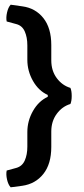

<svg xmlns="http://www.w3.org/2000/svg" viewBox="-20 -682 360 818"><path d="M25.5 116Q15 105 10 83Q5 61 8.5 44.5L49 33.5Q74.5 26.5 85.5 1.8Q96.5 -23 96.5 -57V-119.5Q96.5 -167 120.5 -209.2Q144.5 -251.5 183.5 -269.5V-277.5Q144.5 -295 120.5 -337.2Q96.5 -379.5 96.5 -427V-489Q96.5 -523 85.5 -548Q74.5 -573 49 -579.5L8.5 -590.5Q5 -606.5 10 -628.8Q15 -651 25.5 -662L75 -655Q131 -647.5 164.8 -605Q198.5 -562.5 198.5 -490V-425Q198.5 -380.5 221.8 -349.2Q245 -318 280 -307.5Q285.5 -295 285.5 -273.2Q285.5 -251.5 280 -239Q245 -228.5 221.8 -197Q198.5 -165.5 198.5 -121.5V-56Q198.5 16.5 164.8 59Q131 101.5 75 109.5Z"/></svg>

Font: Signika SC
Style: Regular
Weight: 400
Designer: Anna Giedryś
Foundry: Anna Giedryś
Version: Version 2.000; ttfautohint (v1.8.3) -l 8 -r 50 -G 200 -x 9 -